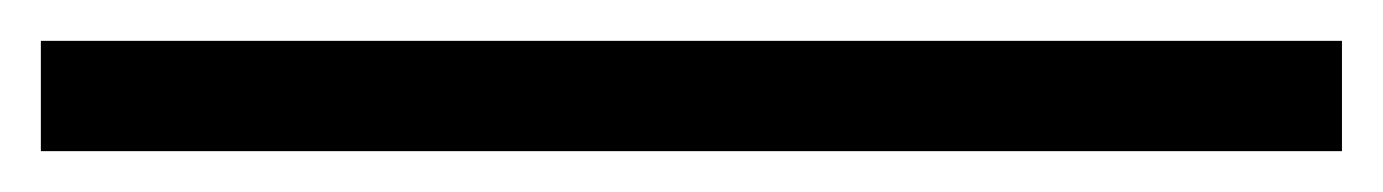

<svg xmlns="http://www.w3.org/2000/svg" viewBox="-20 71 677 94"><path d="M637 91V145H0V91Z"/></svg>

Font: Rasa SemiBold
Style: Regular
Weight: 600
Designer: Anna Giedrys (Yrsa+Rasa design), David Brezina (Yrsa art-direction, Rasa art-direction, design)
Foundry: Rosetta Type Foundry
Version: Version 2.004